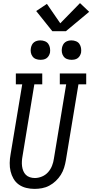

<svg xmlns="http://www.w3.org/2000/svg" viewBox="-20 -1208 594 1236"><path d="M202 8Q175 8 148.5 1.5Q122 -5 101 -20Q80 -35 67 -57.5Q54 -80 48 -105.5Q42 -131 42.5 -159Q43 -187 48 -214L123 -665H82V-735H252V-665H201L125 -203Q122 -187 121 -170.5Q120 -154 122 -138Q124 -122 130 -107.5Q136 -93 146.5 -82.5Q157 -72 172.5 -67Q188 -62 204 -62Q227 -62 250 -71.5Q273 -81 289.5 -99.5Q306 -118 315 -141Q324 -164 327 -187L406 -665H365V-735H535V-665H485L404 -176Q400 -152 392.5 -128Q385 -104 371.5 -82.5Q358 -61 339 -43Q320 -25 297.5 -13Q275 -1 250.5 3.5Q226 8 202 8ZM440 -823Q425 -823 411.5 -828Q398 -833 389.5 -844.5Q381 -856 378.5 -870.5Q376 -885 379 -900Q381 -910 386 -920Q391 -930 400 -936.5Q409 -943 419.5 -945.5Q430 -948 440 -948Q455 -948 469 -942.5Q483 -937 491 -925.5Q499 -914 501.5 -899.5Q504 -885 502 -870Q500 -860 494.5 -850Q489 -840 480 -833.5Q471 -827 460.5 -825Q450 -823 440 -823ZM240 -823Q225 -823 211.5 -828Q198 -833 189.5 -844.5Q181 -856 178.5 -870.5Q176 -885 179 -900Q181 -910 186 -920Q191 -930 200 -936.5Q209 -943 219.5 -945.5Q230 -948 240 -948Q255 -948 269 -942.5Q283 -937 291 -925.5Q299 -914 301.5 -899.5Q304 -885 302 -870Q300 -860 294.5 -850Q289 -840 280 -833.5Q271 -827 260.5 -825Q250 -823 240 -823ZM317 -1007 213 -1137 282 -1183 368 -1058 495 -1188 554 -1132 404 -1007Z"/></svg>

Font: Iosevka Slab Oblique
Style: Regular
Weight: 400
Italic angle: -9°
Monospace: yes
Designer: Belleve Invis
Foundry: Belleve Invis
Version: Version 11.1.1; ttfautohint (v1.8.3)